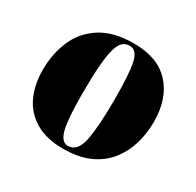

<svg xmlns="http://www.w3.org/2000/svg" viewBox="-124 -676 851 832"><g transform="rotate(30 301.5 -260.5)"><path d="M283 14Q200 14 145 -18.5Q90 -51 63.5 -108Q37 -165 37 -239Q37 -319 66 -386.5Q95 -454 158.5 -494.5Q222 -535 323 -535Q443 -535 505 -467Q567 -399 567 -283Q567 -226 551.5 -173Q536 -120 502.5 -77.5Q469 -35 415 -10.5Q361 14 283 14ZM295 -7Q343 -7 357 -77.5Q371 -148 371 -284Q371 -410 359.5 -463.5Q348 -517 312 -517Q292 -517 278 -505Q264 -493 255 -462Q246 -431 241.5 -375.5Q237 -320 237 -233Q237 -109 250 -58Q263 -7 295 -7Z"/></g></svg>

Font: Literata 72pt ExtraBold
Style: Italic
Weight: 800
Italic angle: -2°
Designer: Latin by Veronika Burian and Jose Scaglione. Greek by Irene Vlachou. Cyrillic by Vera Evstafieva
Foundry: TypeTogether
Version: Version 3.002